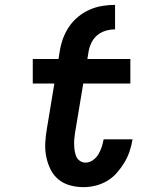

<svg xmlns="http://www.w3.org/2000/svg" viewBox="-20 -763 640 791"><path d="M226 -551Q230 -577 239 -602.5Q248 -628 263.5 -651.5Q279 -675 301.5 -693.5Q324 -712 349 -723Q374 -734 401 -738.5Q428 -743 454 -743V-642Q435 -642 416 -636.5Q397 -631 381.5 -618.5Q366 -606 357 -587.5Q348 -569 345 -551ZM324 8Q295 8 268 0.5Q241 -7 220.5 -24Q200 -41 188 -65.5Q176 -90 170.5 -117.5Q165 -145 166.5 -174Q168 -203 173 -232L204 -419H115V-520H221L226 -551H345L340 -520H517V-419H323L289 -215Q287 -203 286 -190Q285 -177 285.5 -164.5Q286 -152 288 -140Q290 -128 294.5 -117.5Q299 -107 309.5 -100Q320 -93 332 -93Q348 -93 362.5 -103Q377 -113 385.5 -127.5Q394 -142 399 -157.5Q404 -173 407 -189H526Q522 -164 514 -140Q506 -116 492.5 -93.5Q479 -71 461.5 -51Q444 -31 421 -17.5Q398 -4 373 2Q348 8 324 8Z"/></svg>

Font: Iosevka Extended Oblique
Style: Bold
Weight: 700
Width: 7
Italic angle: -9°
Monospace: yes
Designer: Belleve Invis
Foundry: Belleve Invis
Version: Version 32.5.0; ttfautohint (v1.8.4)